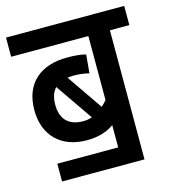

<svg xmlns="http://www.w3.org/2000/svg" viewBox="-97 -700 693 783"><g transform="rotate(-15 249.5 -309.0)"><path d="M69 -71V4H417V-541H499V-622H0V-541H326V-271C319 -263 312 -255 304 -248L200 -399C209 -400 218 -401 227 -401C250 -401 272 -398 291 -393L298 -471C275 -477 250 -479 219 -479C110 -479 35 -422 35 -306C35 -198 103 -132 211 -132C258 -132 295 -143 326 -165V-71ZM123 -305C123 -336 131 -359 146 -374L254 -217C242 -213 229 -211 216 -211C160 -211 123 -240 123 -305Z"/></g></svg>

Font: Noto Sans Devanagari Condensed Medium
Style: Regular
Weight: 500
Width: 3
Designer: Jelle Bosma - Monotype Design Team
Foundry: Monotype Imaging Inc.
Version: Version 2.004